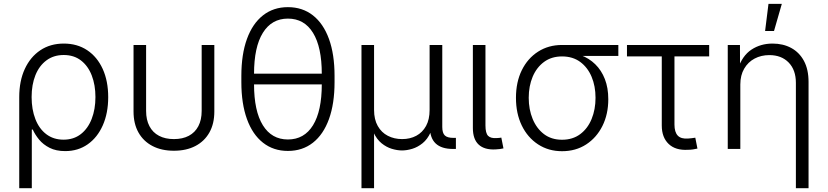

<svg xmlns="http://www.w3.org/2000/svg" viewBox="-20 -775 4307 999"><path d="M80.1 204.1V-270Q80.1 -353.5 108.9 -416Q137.7 -478.5 189.7 -513.4Q241.7 -548.3 312 -548.3Q381.8 -548.3 433.8 -513.7Q485.8 -479 514.4 -416.3Q543 -353.5 543 -269.5Q543 -186.5 514.9 -123Q486.8 -59.6 436.5 -24.2Q386.2 11.2 319.3 11.2Q271.5 11.2 238 -5.9Q204.6 -22.9 183.3 -48.8Q162.1 -74.7 150.4 -101.1H145.5V204.1ZM310.5 -48.3Q363.3 -48.3 400.4 -77.1Q437.5 -106 457 -156.2Q476.6 -206.5 476.6 -270Q476.6 -332.5 457.5 -382.1Q438.5 -431.6 401.6 -460.2Q364.7 -488.8 311.5 -488.8Q259.3 -488.8 221.7 -460.9Q184.1 -433.1 164.3 -383.8Q144.5 -334.5 144.5 -270Q144.5 -205.6 164.1 -155.3Q183.6 -105 220.9 -76.7Q258.3 -48.3 310.5 -48.3Z M884.8 9.3Q820.3 9.3 773.2 -15.4Q726.1 -40 700.4 -85.7Q674.8 -131.3 674.8 -194.8V-541H740.2V-197.8Q740.2 -151.4 757.6 -118.4Q774.9 -85.4 807.4 -68.4Q839.8 -51.3 884.8 -51.3Q930.2 -51.3 962.4 -68.4Q994.6 -85.4 1012 -118.4Q1029.3 -151.4 1029.3 -197.8V-541H1095.2V-194.8Q1095.2 -131.3 1069.6 -85.7Q1043.9 -40 996.8 -15.4Q949.7 9.3 884.8 9.3Z M1478 10.3Q1402.8 10.3 1348.4 -32.5Q1293.9 -75.2 1264.9 -155.5Q1235.8 -235.8 1235.8 -347.7V-379.9Q1235.8 -492.2 1264.9 -572.3Q1293.9 -652.3 1348.4 -695.1Q1402.8 -737.8 1478 -737.8Q1553.7 -737.8 1608.2 -695.1Q1662.6 -652.3 1691.7 -572.3Q1720.7 -492.2 1720.7 -379.9V-347.7Q1720.7 -235.8 1691.7 -155.5Q1662.6 -75.2 1608.2 -32.5Q1553.7 10.3 1478 10.3ZM1478 -49.3Q1563 -49.3 1608.6 -123.3Q1654.3 -197.3 1654.3 -336.9V-390.6Q1654.3 -530.3 1608.6 -604.2Q1563 -678.2 1478 -678.2Q1393.6 -678.2 1347.7 -604.2Q1301.8 -530.3 1301.8 -390.6V-336.9Q1301.8 -197.3 1347.7 -123.3Q1393.6 -49.3 1478 -49.3ZM1281.7 -335.9V-391.6H1676.3V-335.9Z M1860.8 204.1V-541H1926.3V-203.1Q1926.3 -153.3 1945.6 -119.4Q1964.8 -85.4 1998 -68.4Q2031.2 -51.3 2072.3 -51.3Q2113.8 -51.3 2146 -68.6Q2178.2 -85.9 2196.8 -119.6Q2215.3 -153.3 2215.3 -203.1V-541H2281.2V-114.3Q2281.2 -83 2294.4 -70.3Q2307.6 -57.6 2338.9 -57.6H2352.1V0H2336.9Q2276.9 0 2246.8 -28.6Q2216.8 -57.1 2216.8 -113.8V-174.3H2236.3Q2236.3 -121.1 2220.2 -85.7Q2204.1 -50.3 2178.7 -29.8Q2153.3 -9.3 2125 -0.7Q2096.7 7.8 2071.8 7.8Q2046.9 7.8 2018.6 -0.7Q1990.2 -9.3 1965.1 -29.8Q1939.9 -50.3 1923.8 -85.7Q1907.7 -121.1 1907.7 -174.3H1926.3V204.1Z M2558.6 2.4Q2500.5 5.4 2470.5 -22.7Q2440.4 -50.8 2440.4 -108.9V-541H2505.9V-122.1Q2505.9 -82 2519.8 -68.1Q2533.7 -54.2 2564.9 -56.6Q2574.2 -57.1 2578.9 -57.6Q2583.5 -58.1 2588.4 -59.1L2599.6 -2.9Q2591.8 -1 2580.8 0.5Q2569.8 2 2558.6 2.4Z M2904.3 11.7Q2834 11.7 2779.5 -23.9Q2725.1 -59.6 2694.8 -122.1Q2664.6 -184.6 2664.6 -266.1Q2664.6 -348.1 2695.1 -409.9Q2725.6 -471.7 2779.8 -506.3Q2834 -541 2904.3 -541H3197.3V-483.9H2970.7L2904.3 -481.4Q2849.6 -481.4 2810.8 -452.9Q2772 -424.3 2751.5 -375.7Q2731 -327.1 2731 -266.1Q2731 -205.6 2751.5 -156Q2772 -106.4 2810.5 -77.1Q2849.1 -47.9 2904.3 -47.9Q2960 -47.9 2999 -77.1Q3038.1 -106.4 3058.3 -156Q3078.6 -205.6 3078.6 -266.1Q3078.6 -327.1 3058.1 -375.7Q3037.6 -424.3 2998.8 -452.9Q2960 -481.4 2904.3 -481.4V-504.4Q2957 -504.4 3001 -488.3Q3044.9 -472.2 3077.1 -440.7Q3109.4 -409.2 3127.2 -363.5Q3145 -317.9 3145 -258.8Q3145 -180.7 3114.5 -119.6Q3084 -58.6 3029.8 -23.4Q2975.6 11.7 2904.3 11.7Z M3559.6 4.4Q3495.1 8.3 3459.2 -25.9Q3423.3 -60.1 3423.3 -122.1V-481.4H3242.2V-541H3669.9V-481.4H3489.3V-127Q3489.3 -87.4 3506.6 -69.3Q3523.9 -51.3 3560.5 -54.2Q3568.4 -54.7 3578.6 -55.9Q3588.9 -57.1 3597.7 -58.6L3608.9 -2Q3599.1 0.5 3585.9 2.4Q3572.8 4.4 3559.6 4.4Z M3832 -335.4V0H3766.6V-541H3830.1L3830.6 -414.6H3818.8Q3841.8 -484.9 3889.6 -516.6Q3937.5 -548.3 3999.5 -548.3Q4054.7 -548.3 4096.9 -525.4Q4139.2 -502.4 4163.1 -458Q4187 -413.6 4187 -348.6V204.1H4121.1V-343.8Q4121.1 -411.1 4083.5 -449.7Q4045.9 -488.3 3982.9 -488.3Q3940.4 -488.3 3906.2 -470.2Q3872.1 -452.1 3852.1 -417.7Q3832 -383.3 3832 -335.4ZM3960.9 -613.8 3978.5 -754.9H4047.9L4007.3 -613.8Z"/></svg>

Font: Inter 17pt Light
Style: Regular
Weight: 300
Version: Version 4.001;git-66647c0bb